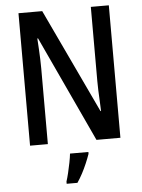

<svg xmlns="http://www.w3.org/2000/svg" viewBox="-61 -762 764 1031"><g transform="rotate(-5 321.0 -246.5)"><path d="M565 0H436L171 -570H167Q169 -541 170.5 -513Q172 -485 173 -459Q174 -433 174 -408V0H78V-714H206L471 -152H474Q473 -183 471.5 -210.5Q470 -238 469 -264Q468 -290 468 -313V-714H565ZM387 71Q379 94 367.5 121Q356 148 342.5 173.5Q329 199 314 221H256V209Q262 191 268.5 164Q275 137 280.5 109Q286 81 288 61H387Z"/></g></svg>

Font: Noto Sans Bengali Condensed Medium
Style: Regular
Weight: 500
Width: 3
Designer: Jelle Bosma - Monotype Design Team
Foundry: Monotype Imaging Inc.
Version: Version 2.003